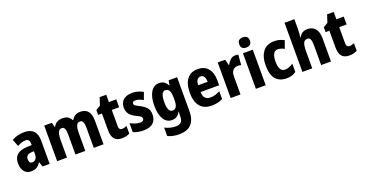

<svg xmlns="http://www.w3.org/2000/svg" viewBox="-40 -1659 5316 2789"><g transform="rotate(-20 2618.0 -264.0)"><path d="M274 -560Q363 -560 412 -510.5Q461 -461 461 -363V0H352L326 -73H322Q294 -30 260.5 -10Q227 10 172 10Q125 10 93.5 -13.5Q62 -37 46.5 -76.5Q31 -116 31 -165Q31 -252 82.5 -295.5Q134 -339 232 -343L309 -346V-364Q309 -442 246 -442Q193 -442 119 -402L77 -511Q117 -535 167 -547.5Q217 -560 274 -560ZM270 -249Q225 -247 204.5 -227Q184 -207 184 -171Q184 -107 234 -107Q266 -107 287.5 -133Q309 -159 309 -203V-251Z M1137 -560Q1215 -560 1254.5 -511Q1294 -462 1294 -359V0H1143V-314Q1143 -429 1085 -429Q1044 -429 1028 -389.5Q1012 -350 1012 -270V0H860V-314Q860 -429 804 -429Q760 -429 744.5 -385.5Q729 -342 729 -254V0H577V-550H695L713 -481H721Q739 -519 775.5 -539.5Q812 -560 861 -560Q913 -560 945 -539Q977 -518 993 -483H1002Q1045 -560 1137 -560Z M1624 -118Q1642 -118 1660 -122.5Q1678 -127 1698 -136V-18Q1673 -5 1643 2.5Q1613 10 1577 10Q1501 10 1463 -33Q1425 -76 1425 -173V-428H1366V-503L1437 -546L1475 -663H1577V-550H1691V-428H1577V-177Q1577 -118 1624 -118Z M2111 -165Q2111 -80 2060.5 -35Q2010 10 1914 10Q1869 10 1829.5 3Q1790 -4 1753 -21V-159Q1787 -140 1827.5 -127Q1868 -114 1904 -114Q1961 -114 1961 -155Q1961 -167 1955 -177.5Q1949 -188 1929 -200.5Q1909 -213 1868 -232Q1811 -260 1781.5 -299.5Q1752 -339 1752 -401Q1752 -477 1802 -518.5Q1852 -560 1940 -560Q1984 -560 2024 -548.5Q2064 -537 2105 -515L2064 -403Q2035 -420 2004.5 -431Q1974 -442 1945 -442Q1899 -442 1899 -409Q1899 -397 1905 -388Q1911 -379 1930 -367.5Q1949 -356 1988 -336Q2044 -307 2077.5 -269Q2111 -231 2111 -165Z M2354 -560Q2398 -560 2428 -541Q2458 -522 2481 -480H2488L2500 -550H2631V-26Q2631 103 2569.5 171.5Q2508 240 2376 240Q2277 240 2204 203V73Q2248 95 2288.5 105Q2329 115 2372 115Q2423 115 2451 91Q2479 67 2479 12V3Q2479 -13 2480.5 -34Q2482 -55 2484 -72H2479Q2457 -30 2426 -10Q2395 10 2350 10Q2270 10 2224 -64.5Q2178 -139 2178 -272Q2178 -408 2225 -484Q2272 -560 2354 -560ZM2403 -432Q2332 -432 2332 -270Q2332 -117 2405 -117Q2445 -117 2464 -150Q2483 -183 2483 -254V-280Q2483 -360 2464.5 -396Q2446 -432 2403 -432Z M2950 -559Q3052 -559 3108.5 -493.5Q3165 -428 3165 -309V-231H2878Q2880 -108 2986 -108Q3027 -108 3062.5 -118Q3098 -128 3137 -150V-29Q3067 10 2967 10Q2848 10 2787.5 -62.5Q2727 -135 2727 -272Q2727 -412 2785 -485.5Q2843 -559 2950 -559ZM2954 -445Q2922 -445 2901.5 -419.5Q2881 -394 2879 -336H3025Q3025 -388 3006.5 -416.5Q2988 -445 2954 -445Z M3531 -560Q3554 -560 3579 -554L3566 -397Q3547 -404 3516 -404Q3469 -404 3440 -373Q3411 -342 3411 -278V0H3259V-550H3374L3397 -460H3404Q3421 -498 3454.5 -529Q3488 -560 3531 -560Z M3725 -768Q3764 -768 3785.5 -749Q3807 -730 3807 -689Q3807 -648 3785 -629.5Q3763 -611 3725 -611Q3687 -611 3665 -629.5Q3643 -648 3643 -689Q3643 -731 3664 -749.5Q3685 -768 3725 -768ZM3801 -550V0H3649V-550Z M4126 10Q4014 10 3956 -58.5Q3898 -127 3898 -272Q3898 -403 3957.5 -481.5Q4017 -560 4132 -560Q4178 -560 4215.5 -549.5Q4253 -539 4285 -521L4242 -402Q4215 -416 4190 -424Q4165 -432 4140 -432Q4098 -432 4075 -391.5Q4052 -351 4052 -273Q4052 -194 4075.5 -155.5Q4099 -117 4142 -117Q4208 -117 4271 -163V-35Q4211 10 4126 10Z M4520 -611Q4520 -574 4517 -540.5Q4514 -507 4510 -481H4518Q4556 -560 4648 -560Q4723 -560 4766.5 -509Q4810 -458 4810 -360V0H4658V-315Q4658 -429 4601 -429Q4553 -429 4536.5 -386.5Q4520 -344 4520 -256V0H4368V-760H4520Z M5140 -118Q5158 -118 5176 -122.5Q5194 -127 5214 -136V-18Q5189 -5 5159 2.5Q5129 10 5093 10Q5017 10 4979 -33Q4941 -76 4941 -173V-428H4882V-503L4953 -546L4991 -663H5093V-550H5207V-428H5093V-177Q5093 -118 5140 -118Z"/></g></svg>

Font: Noto Sans Condensed ExtraBold
Style: Regular
Weight: 800
Width: 3
Designer: Monotype Design Team
Foundry: Monotype Imaging Inc.
Version: Version 2.013; ttfautohint (v1.8.4.7-5d5b)